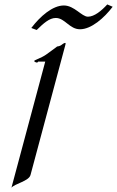

<svg xmlns="http://www.w3.org/2000/svg" viewBox="-20 -852 541 887"><path d="M500.5 -820.8 475.6 -831.5C448.7 -802.2 415.9 -774.9 386.2 -774.9C357.4 -774.9 323.4 -826.7 275 -826.7C222.8 -826.7 165.4 -776.4 124.6 -722.7L149.5 -713.4C180.7 -744.1 208.3 -769 237.6 -769C280.1 -769 300.8 -716.8 349.6 -716.8C401.8 -716.8 461.3 -769 500.5 -820.8ZM279.7 -636.2C281.8 -644 283.1 -648.7 283.1 -651.2C283.1 -653.1 282.4 -653.8 281 -653.8C275.7 -653.8 267.5 -647 261.4 -642.6C254.4 -638.2 243.9 -637.2 243.9 -637.2C243.9 -637.2 217.4 -616.7 192.8 -599.6C171.6 -584.5 139.2 -574.7 138.2 -570.8C137 -566.4 147.8 -563 150.7 -563C154.2 -563 156.3 -567.4 156.3 -567.4H189L32.9 15.1C48.8 -3.9 113.3 -15.1 120.9 -43.5Z"/></svg>

Font: Pierce
Style: Oblique
Weight: 400
Italic angle: -15°
Version: Version 0.2.0